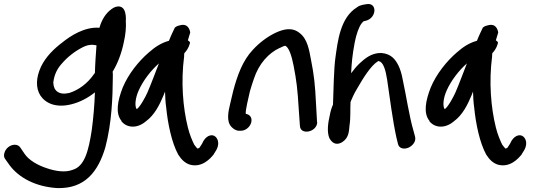

<svg xmlns="http://www.w3.org/2000/svg" viewBox="-38 -691 2708 975"><path d="M-12 116C-5 127 3 136 10 147C57 211 142 257 251 264C394 269 461 179 497 57C530 -69 534 -196 535 -302V-316C535 -320 534 -323 534 -327C560 -369 580 -423 591 -478C600 -516 603 -556 601 -582C601 -589 609 -673 549 -656C542 -654 536 -650 530 -646C498 -624 478 -589 467 -550C393 -556 321 -510 278 -475C237 -444 195 -404 170 -352C144 -295 143 -244 167 -206C193 -167 245 -142 323 -161C368 -172 409 -194 444 -222C442 -160 436 -89 428 -31C412 74 392 153 332 171L330 172H329C293 186 243 178 202 164C152 148 108 122 86 89L65 58C60 51 52 44 37 44C14 44 -10 62 -16 87C-19 98 -18 108 -12 116ZM276 -368C304 -401 341 -430 380 -450C407 -464 427 -466 452 -461C449 -420 445 -366 444 -321L438 -313C407 -268 362 -234 314 -219C260 -206 234 -232 233 -269C232 -271 233 -272 233 -275C238 -313 253 -343 276 -368Z M578 -75H579C604 -43 656 -35 703 -75C747 -107 773 -160 793 -208C795 -214 797 -218 800 -226C801 -200 802 -171 806 -145C814 -63 834 34 867 94C883 119 901 137 926 145C987 162 1030 115 1048 92V91L1061 70C1080 35 1066 7 1050 -1C1036 -9 1006 -4 988 39L975 59C972 61 969 62 966 64C962 61 956 55 948 43C938 22 925 -7 916 -44C891 -144 880 -275 897 -404C897 -410 897 -415 898 -421C907 -430 920 -447 926 -470C928 -474 927 -480 916 -486C920 -499 924 -513 928 -526C926 -539 917 -575 874 -562C860 -559 855 -555 850 -551C843 -536 830 -510 820 -484C778 -472 749 -452 717 -424C667 -381 614 -316 585 -246C559 -179 547 -116 579 -77ZM666 -231C689 -283 730 -335 769 -369C750 -321 731 -268 711 -222C701 -199 674 -149 657 -137H656C645 -152 649 -193 666 -231Z M1137 -47C1147 -37 1159 -27 1177 -27H1185C1209 -27 1232 -46 1238 -70C1243 -92 1233 -109 1210 -113C1209 -121 1212 -143 1217 -165L1231 -227C1237 -247 1243 -268 1251 -290C1276 -367 1326 -422 1383 -448H1384C1409 -460 1410 -461 1417 -454C1422 -450 1428 -441 1435 -424C1442 -406 1448 -383 1453 -357C1468 -280 1473 -237 1479 -138L1485 -52C1487 -3 1571 -19 1573 -70L1572 -71L1567 -160C1562 -262 1557 -309 1541 -389C1532 -436 1524 -492 1484 -523C1446 -554 1403 -544 1360 -524C1317 -503 1278 -473 1246 -438C1194 -383 1167 -308 1146 -228L1131 -165C1122 -127 1110 -76 1137 -47Z M1896 -422C1847 -422 1814 -393 1788 -369C1773 -355 1758 -337 1745 -319C1748 -375 1751 -409 1763 -474C1771 -516 1784 -553 1798 -572C1807 -583 1807 -582 1811 -584H1815L1817 -585C1875 -597 1880 -679 1824 -670C1815 -668 1791 -667 1775 -654C1689 -601 1677 -481 1665 -396C1658 -348 1655 -225 1653 -160C1646 -144 1640 -125 1637 -107C1627 -65 1622 -22 1634 9C1636 13 1657 58 1701 30C1736 7 1734 -30 1737 -55C1743 -92 1740 -134 1742 -173C1742 -173 1743 -173 1744 -178L1755 -203C1761 -216 1768 -229 1776 -242C1807 -296 1845 -357 1880 -379C1881 -380 1883 -381 1885 -381C1896 -378 1905 -370 1913 -349C1919 -334 1924 -312 1928 -286C1941 -197 1956 -79 1975 7L1983 40C1989 66 2017 67 2036 59C2054 51 2076 30 2070 4L2062 -26C2040 -100 2025 -205 2007 -287C2002 -315 1995 -338 1986 -357C1971 -387 1950 -418 1898 -422Z M2142 -75H2143C2168 -43 2220 -35 2267 -75C2311 -107 2337 -160 2357 -208C2359 -214 2361 -218 2364 -226C2365 -200 2366 -171 2370 -145C2378 -63 2398 34 2431 94C2447 119 2465 137 2490 145C2551 162 2594 115 2612 92V91L2625 70C2644 35 2630 7 2614 -1C2600 -9 2570 -4 2552 39L2539 59C2536 61 2533 62 2530 64C2526 61 2520 55 2512 43C2502 22 2489 -7 2480 -44C2455 -144 2444 -275 2461 -404C2461 -410 2461 -415 2462 -421C2471 -430 2484 -447 2490 -470C2492 -474 2491 -480 2480 -486C2484 -499 2488 -513 2492 -526C2490 -539 2481 -575 2438 -562C2424 -559 2419 -555 2414 -551C2407 -536 2394 -510 2384 -484C2342 -472 2313 -452 2281 -424C2231 -381 2178 -316 2149 -246C2123 -179 2111 -116 2143 -77ZM2230 -231C2253 -283 2294 -335 2333 -369C2314 -321 2295 -268 2275 -222C2265 -199 2238 -149 2221 -137H2220C2209 -152 2213 -193 2230 -231Z"/></svg>

Font: Stray Cat
Style: BlkObl
Weight: 900
Version: Version 1.0